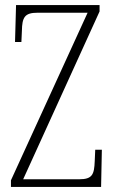

<svg xmlns="http://www.w3.org/2000/svg" viewBox="-20 -734 451 754"><path d="M23 0H377L380 -146H354L352 -101C350 -49 343 -30 291 -30H71L371 -689V-714H43L39 -569H64L66 -613C67 -665 76 -684 127 -684H324L23 -26Z"/></svg>

Font: Noto Serif Armenian ExtraCondensed ExtraLight
Style: Regular
Weight: 200
Width: 2
Designer: Monotype Design Team
Foundry: Monotype Imaging Inc.
Version: Version 2.008